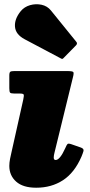

<svg xmlns="http://www.w3.org/2000/svg" viewBox="-20 -852 419 897"><path d="M320.5 -490 234.5 -138.5Q233 -134 232 -127Q231 -120 231 -116Q231 -104.5 240 -104.5Q260 -104.5 285 -160Q291.5 -175.5 295.5 -179.2Q299.5 -183 314 -178L358.5 -162.5Q373 -157 370 -146.2Q367 -135.5 360.5 -120Q328 -45 274.2 -10Q220.5 25 149 25Q87.5 25 55.5 -3.5Q23.5 -32 23.5 -77Q23.5 -91.5 27 -110Q30.5 -128.5 33.5 -140L88.5 -386Q92.5 -404.5 90.8 -409.8Q89 -415 72.5 -415H47Q31 -415 27.2 -419.2Q23.5 -423.5 23.5 -440V-499Q23.5 -513.5 28.2 -516.8Q33 -520 47 -520H294.5Q319 -520 322.5 -515.2Q326 -510.5 320.5 -490ZM77 -800Q93.5 -820 120.2 -827.8Q147 -835.5 174 -829.8Q201 -824 218 -803L335 -658.5Q344 -649.5 335.5 -640.5L278.5 -582.5Q274.5 -578 271.8 -577Q269 -576 263.5 -579.5L95.5 -668.5Q53 -691 50 -727Q47 -763 77 -800Z"/></svg>

Font: Besley* Narrow Fatface
Style: Italic
Weight: 900
Width: 4
Italic angle: -13°
Designer: Owen Earl
Foundry: indestructible type*
Version: Version 3.000; ttfautohint (v1.8.3)